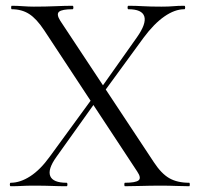

<svg xmlns="http://www.w3.org/2000/svg" viewBox="-20 -645 692 665"><path d="M412.8 0Q410.6 0 410.6 -6Q410.6 -12 412.8 -12Q449.4 -12 459.9 -20.3Q470.4 -28.6 455.2 -51L133 -540.2Q106.6 -580.2 80.9 -596.6Q55.2 -613 20.8 -613Q18.6 -613 18.6 -619Q18.6 -625 20.8 -625Q39.2 -625 59.3 -623.5Q79.4 -622 97 -622Q137.6 -622 171.7 -623.5Q205.8 -625 231.4 -625Q234.2 -625 234.2 -619Q234.2 -613 231.4 -613Q194.8 -613 184.6 -604.4Q174.4 -595.8 188.8 -573L513 -83Q538.8 -43.6 566.4 -27.8Q594 -12 635.2 -12Q637.4 -12 637.4 -6Q637.4 0 635.2 0Q614.8 0 590.3 -1Q565.8 -2 539 -2Q499.2 -2 469.2 -1Q439.2 0 412.8 0ZM17 0Q14 0 14 -6Q14 -12 17 -12Q50 -12 84.9 -34.6Q119.8 -57.2 152.6 -102.8L303.6 -309.6L316 -298.8L175.4 -101.6Q144.6 -58.6 154 -35.3Q163.4 -12 210.8 -12Q213.6 -12 213.6 -6Q213.6 0 210.8 0Q184.2 0 160.2 -1Q136.2 -2 96.4 -2Q70.8 -2 55.3 -1Q39.8 0 17 0ZM331.8 -315.2 319.4 -325.2 454.4 -516Q487.6 -563.2 479.8 -588.1Q472 -613 424.6 -613Q421.8 -613 421.8 -619Q421.8 -625 424.6 -625Q451.2 -625 475.6 -623.5Q500 -622 539 -622Q564.8 -622 580.3 -623.5Q595.8 -625 618.4 -625Q621.4 -625 621.4 -619Q621.4 -613 618.4 -613Q585.4 -613 549.3 -587.9Q513.2 -562.8 477 -514Z"/></svg>

Font: Cormorant Light
Style: Regular
Weight: 300
Designer: Christian Thalmann (Catharsis Fonts)
Foundry: Catharsis Fonts
Version: Version 4.000